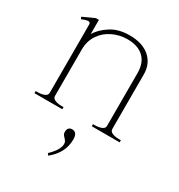

<svg xmlns="http://www.w3.org/2000/svg" viewBox="-169 -595 881 943"><g transform="rotate(30 271.5 -124.0)"><path d="M513 -12V0H355V-12H366Q388 -12 403.5 -18.5Q419 -25 419 -39V-338Q419 -397 386 -427.5Q353 -458 294 -458Q250 -458 210.5 -439Q171 -420 147.5 -384.5Q124 -349 124 -303V-39Q124 -25 139.5 -18.5Q155 -12 177 -12H188V0H30V-12H41Q63 -12 78.5 -18.5Q94 -25 94 -39V-427Q94 -439 82 -439Q75 -439 64 -435.5Q53 -432 46 -428L41 -440L107 -470H124V-389Q144 -424 187.5 -452Q231 -480 293 -480Q367 -480 408 -444Q449 -408 449 -348V-39Q449 -25 464.5 -18.5Q480 -12 502 -12ZM309 102Q309 178 242 232L234 222Q281 177 281 144Q281 135 277.5 129Q274 123 267 116Q266 115 260 108Q254 101 254 90Q254 76 260.5 68.5Q267 61 280 61Q309 61 309 102Z"/></g></svg>

Font: Taviraj Thin
Style: Regular
Weight: 100
Designer: Katatrad Team
Foundry: CadsonDemak
Version: Version 1.030